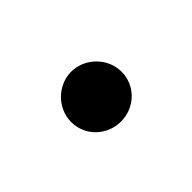

<svg xmlns="http://www.w3.org/2000/svg" viewBox="-34 -476 264 264"><g transform="rotate(-45 98.5 -343.5)"><path d="M49 -343C49 -316 71 -295 98 -295C125 -295 147 -316 147 -343C147 -370 124 -392 98 -392C72 -392 49 -370 49 -343Z"/></g></svg>

Font: Charger Static
Style: Regular
Weight: 1000
Designer: Jasper
Foundry: KineticPlasma Fonts/Cannot Into Space Fonts
Version: Version 1.1